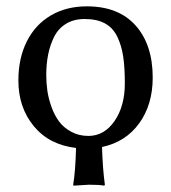

<svg xmlns="http://www.w3.org/2000/svg" viewBox="-20 -459 540 606"><path d="M38 -205Q38 -275 64.5 -328Q91 -381 140 -410Q189 -439 254 -439Q354 -439 408 -378.5Q462 -318 462 -214Q462 -129 419.5 -70Q377 -11 302 5Q304 73 311 124L309 127Q295 124 261 124L212 127L211 124Q218 83 220 8Q135 -2 86.5 -61Q38 -120 38 -205ZM247 -399Q213 -399 188.5 -384Q164 -369 151 -343Q138 -317 132 -287Q126 -257 126 -222Q126 -197 129.5 -172.5Q133 -148 142.5 -121.5Q152 -95 166.5 -75.5Q181 -56 205 -43Q229 -30 259 -30Q309 -30 341.5 -77Q374 -124 374 -196Q374 -245 369 -279.5Q364 -314 350.5 -342.5Q337 -371 311.5 -385Q286 -399 247 -399Z"/></svg>

Font: Libertinus Sans
Style: Regular
Weight: 400
Designer: Philipp H. Poll
Foundry: Khaled Hosny
Version: Version 6.1